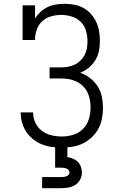

<svg xmlns="http://www.w3.org/2000/svg" viewBox="-20 -763 640 1003"><path d="M303 8Q276 8 249.5 4.5Q223 1 198.5 -9Q174 -19 153 -35.5Q132 -52 117.5 -74Q103 -96 95.5 -122Q88 -148 88 -174Q88 -175 88 -175Q88 -175 88 -176H153Q153 -176 153 -175.5Q153 -175 153 -175Q153 -147 165 -121.5Q177 -96 199 -79.5Q221 -63 248 -56.5Q275 -50 303 -50Q333 -50 362.5 -59Q392 -68 413.5 -89.5Q435 -111 444 -140.5Q453 -170 453 -201Q453 -221 449.5 -241.5Q446 -262 437 -280.5Q428 -299 413 -313.5Q398 -328 379.5 -337Q361 -346 341 -349.5Q321 -353 300 -353H239V-411H300Q318 -411 336.5 -414.5Q355 -418 371.5 -426Q388 -434 401 -447Q414 -460 422.5 -476.5Q431 -493 434 -511.5Q437 -530 437 -548Q437 -576 429 -603Q421 -630 401 -649.5Q381 -669 354 -677Q327 -685 300 -685Q273 -685 246.5 -677.5Q220 -670 200 -651.5Q180 -633 171.5 -607Q163 -581 163 -554H98V-735H163V-667Q175 -686 192 -701.5Q209 -717 229.5 -726.5Q250 -736 273 -739.5Q296 -743 318 -743Q343 -743 368 -738.5Q393 -734 415.5 -721.5Q438 -709 455 -690Q472 -671 482.5 -648.5Q493 -626 497.5 -601Q502 -576 502 -551Q502 -524 497 -498Q492 -472 478.5 -449.5Q465 -427 444.5 -410Q424 -393 399 -383Q427 -373 450.5 -355Q474 -337 490 -312Q506 -287 512 -258Q518 -229 518 -199Q518 -171 512.5 -143Q507 -115 493.5 -90Q480 -65 459 -45.5Q438 -26 412.5 -13.5Q387 -1 359 3.5Q331 8 303 8ZM200 220V162H300Q307 162 314 161Q321 160 327.5 157.5Q334 155 338.5 150Q343 145 343 138Q343 131 338.5 125.5Q334 120 327.5 117.5Q321 115 314 114Q307 113 300 113H268V0H332V58Q347 60 361.5 66Q376 72 386.5 82.5Q397 93 402.5 108Q408 123 408 138Q408 157 399 174.5Q390 192 374 202.5Q358 213 338.5 216.5Q319 220 300 220Z"/></svg>

Font: Iosevka Slab Light Extended
Style: Regular
Weight: 300
Width: 7
Monospace: yes
Designer: Belleve Invis
Foundry: Belleve Invis
Version: Version 11.1.0; ttfautohint (v1.8.3)